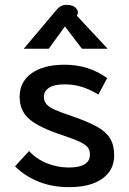

<svg xmlns="http://www.w3.org/2000/svg" viewBox="-20 -762 533 792"><path d="M42 -76 100 -139Q130 -106 173.5 -88.5Q217 -71 265 -71Q307 -71 329 -84.5Q351 -98 351 -123Q351 -141 343 -152.5Q335 -164 311 -176Q287 -188 236 -205Q141 -236 101 -270.5Q61 -305 61 -363Q61 -424 110 -459.5Q159 -495 247 -495Q346 -495 422 -440L386 -372Q349 -394 316.5 -404Q284 -414 246 -414Q204 -414 182.5 -400Q161 -386 161 -363Q161 -344 172.5 -331.5Q184 -319 206.5 -309Q229 -299 277 -283Q343 -260 380 -239.5Q417 -219 434 -191Q451 -163 451 -121Q451 -60 402 -25Q353 10 265 10Q196 10 139.5 -12.5Q83 -35 42 -76ZM207 -714Q220 -730 230 -736Q240 -742 255 -742Q281 -742 293 -729Q305 -716 300 -703L297 -697L424 -561H318L248 -653L181 -561H78Z"/></svg>

Font: Niramit Medium
Style: Regular
Weight: 500
Designer: Katatrad Aksorn Co.,Ltd.
Foundry: Cadson Demak Co.,Ltd.
Version: Version 1.000; ttfautohint (v1.6)